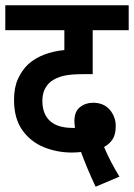

<svg xmlns="http://www.w3.org/2000/svg" viewBox="-20 -642 506 725"><path d="M341 63Q325 29 310.5 -5.5Q296 -40 286 -68Q268 -66 251 -66Q195 -66 145 -86.5Q95 -107 64 -151Q33 -195 33 -265Q33 -312 48 -344.5Q63 -377 87 -400Q113 -423 147.5 -436Q182 -449 223 -453V-528H0V-622H466V-528H330V-362H294Q247 -362 219.5 -355.5Q192 -349 172 -334Q157 -322 148.5 -304Q140 -286 140 -261Q140 -212 168.5 -185.5Q197 -159 255 -159Q259 -159 263 -159Q261 -174 261 -185Q261 -221 282 -237.5Q303 -254 331 -254Q372 -254 394.5 -227.5Q417 -201 417 -166Q417 -133 404.5 -115Q392 -97 373 -87Q395 -34 431 25Z"/></svg>

Font: Noto Sans Condensed SemiBold
Style: Regular
Weight: 600
Width: 3
Designer: Monotype Design Team
Foundry: Monotype Imaging Inc.
Version: Version 2.013; ttfautohint (v1.8.4.7-5d5b)